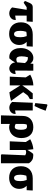

<svg xmlns="http://www.w3.org/2000/svg" viewBox="1491 -2365 1037 4111"><g transform="rotate(90 2009.5 -309.5)"><path d="M12 -297 -26 -324Q0 -394 18.5 -430Q37 -466 57.5 -479Q78 -492 108 -492H421L413 -362H288V-116L382 -130Q385 -86 365.5 -54.5Q346 -23 312.5 -6Q279 11 241 11Q207 11 173 -3.5Q139 -18 113 -50L164 -362H109Z M917 -205Q917 -139 887.5 -90Q858 -41 804 -14Q750 13 678 13Q564 13 498 -54.5Q432 -122 432 -239Q432 -358 501.5 -425Q571 -492 695 -492H952L945 -362H851Q917 -299 917 -205ZM701 -362Q677 -362 661.5 -359.5Q646 -357 634 -353Q623 -318 618.5 -287Q614 -256 614 -230Q614 -159 631 -125.5Q648 -92 683 -92Q718 -92 734.5 -124Q751 -156 751 -230Q751 -268 745.5 -297Q740 -326 727 -362Z M1205 8Q1190 10 1174 10Q1115 10 1072 -21.5Q1029 -53 1006 -108Q983 -163 983 -234Q983 -317 1013 -378Q1043 -439 1091 -472Q1139 -505 1195 -505Q1239 -505 1267.5 -487Q1296 -469 1315 -440L1321 -504H1467L1465 -114L1540 -127Q1540 -81 1523 -51Q1506 -21 1479 -5.5Q1452 10 1421 10Q1377 10 1338 -21.5Q1299 -53 1290 -115Q1272 -80 1250.5 -49Q1229 -18 1205 8ZM1160 -252Q1160 -194 1176 -167.5Q1192 -141 1230 -141Q1257 -141 1289 -158L1304 -325Q1288 -348 1262 -368.5Q1236 -389 1186 -389Q1183 -389 1180 -389Q1170 -358 1165 -323Q1160 -288 1160 -252Z M1595 0 1611 -343 1552 -438Q1606 -468 1663.5 -485.5Q1721 -503 1782 -505V-267Q1820 -324 1863.5 -381.5Q1907 -439 1953 -492H2075V-430L2003 -388Q1983 -363 1964 -338.5Q1945 -314 1927 -288L2114 -27Q2064 -13 2019.5 -4.5Q1975 4 1930 8L1782 -227V0Z M2137 -51 2154 -492H2319V-114L2394 -127Q2397 -85 2378.5 -54Q2360 -23 2328.5 -6.5Q2297 10 2261 10Q2228 10 2195 -5Q2162 -20 2137 -51ZM2224 -530 2161 -546 2187 -792 2201 -808 2325 -768Q2304 -706 2279 -646.5Q2254 -587 2224 -530Z M2424 189 2436 -282Q2438 -385 2503 -444.5Q2568 -504 2677 -504Q2789 -504 2849.5 -435.5Q2910 -367 2910 -250Q2910 -165 2877.5 -106Q2845 -47 2792 -17Q2739 13 2677 13Q2640 13 2608 -1V189ZM2608 -295V-126Q2639 -107 2672 -107Q2703 -107 2718 -138Q2733 -169 2733 -240Q2733 -303 2718 -336Q2703 -369 2661 -369Q2644 -369 2622 -365Q2608 -334 2608 -295Z M2980 0 2995 -343 2935 -438Q3041 -496 3149 -505L3164 -377Q3181 -407 3202.5 -440.5Q3224 -474 3248 -500Q3259 -502 3268.5 -502.5Q3278 -503 3288 -503Q3393 -503 3450 -411V189H3269L3258 171L3279 -331Q3247 -351 3214 -351Q3190 -351 3166 -339V0Z M3998 -205Q3998 -139 3968.5 -90Q3939 -41 3885 -14Q3831 13 3759 13Q3645 13 3579 -54.5Q3513 -122 3513 -239Q3513 -358 3582.5 -425Q3652 -492 3776 -492H4033L4026 -362H3932Q3998 -299 3998 -205ZM3782 -362Q3758 -362 3742.5 -359.5Q3727 -357 3715 -353Q3704 -318 3699.5 -287Q3695 -256 3695 -230Q3695 -159 3712 -125.5Q3729 -92 3764 -92Q3799 -92 3815.5 -124Q3832 -156 3832 -230Q3832 -268 3826.5 -297Q3821 -326 3808 -362Z"/></g></svg>

Font: Piazzolla ExtraBold
Style: Regular
Weight: 800
Designer: Juan Pablo del Peral
Foundry: Huerta Tipografica
Version: Version 1.330